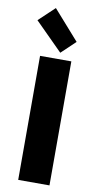

<svg xmlns="http://www.w3.org/2000/svg" viewBox="-104 -1008 539 1052"><g transform="rotate(10 165.0 -481.5)"><path d="M78 0V-690H252V0ZM30 -880 118 -963 262 -800 184 -726Z"/></g></svg>

Font: Oxanium ExtraBold
Style: Regular
Weight: 800
Designer: Severin Meyer
Version: Version 2.000